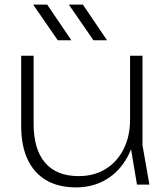

<svg xmlns="http://www.w3.org/2000/svg" viewBox="-20 -802 724 834"><path d="M310 12Q234 12 181 -19Q128 -50 100 -109.5Q72 -169 72 -254V-560H126V-265Q126 -153 176 -95Q226 -37 322 -37Q389 -37 439 -68Q489 -99 517 -154.5Q545 -210 545 -283L573 -266Q568 -183 533.5 -120Q499 -57 441.5 -22.5Q384 12 310 12ZM575 0 545 -179V-560H599V-171L629 0ZM340 -782 445 -627H386L279 -782ZM185 -782 290 -627H231L124 -782Z"/></svg>

Font: Unbounded ExtraLight
Style: Regular
Weight: 250
Designer: Luke Prowse, Jean-Baptiste Morizot, Fátima Lázaro, Florian Runge
Foundry: NaN
Version: Version 1.701;gftools[0.9.28.dev5+ged2979d]